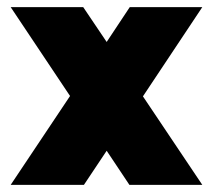

<svg xmlns="http://www.w3.org/2000/svg" viewBox="-20 -520 599 540"><path d="M280 -96 344 0H549L382 -249L549 -500H345L280 -402L214 -500H10L177 -250L10 0H216Z"/></svg>

Font: Unageo
Style: Black
Weight: 900
Designer: Richard Sepsi
Foundry: Richard Sepsi
Version: Version 2.000